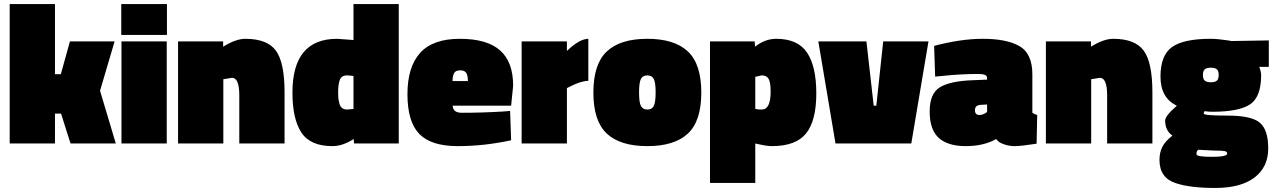

<svg xmlns="http://www.w3.org/2000/svg" viewBox="-20 -710 6307 950"><path d="M252 0H28V-690H252V-343H281L326 -505H547L475 -261L553 0H329L282 -148H252Z M581 0V-505H805V0ZM580 -537V-690H806V-537Z M1085 0H861V-505H1084V-479Q1147 -518 1194 -518Q1302 -518 1345 -459.5Q1388 -401 1388 -253V0H1164V-238Q1164 -325 1128 -325L1085 -318Z M1953 -690V0H1732L1730 -22Q1675 13 1625 13Q1515 13 1471 -54.5Q1427 -122 1427 -252Q1427 -518 1648 -518L1729 -512V-690ZM1697 -337Q1670 -337 1661.5 -315Q1653 -293 1653 -252.5Q1653 -212 1662 -190Q1671 -168 1698 -168L1729 -171V-334Q1707 -337 1697 -337Z M2220 -187Q2221 -152 2265 -152Q2365 -152 2465 -158L2504 -161L2509 -16Q2376 13 2244.5 13Q2113 13 2054.5 -47.5Q1996 -108 1996 -243.5Q1996 -379 2059 -448.5Q2122 -518 2255.5 -518Q2389 -518 2454 -461Q2519 -404 2519 -286L2509 -187ZM2295 -309Q2295 -338 2286.5 -350Q2278 -362 2257 -362Q2236 -362 2228 -350Q2220 -338 2219 -309Z M2785 0H2561V-505H2785V-458Q2848 -518 2891 -518V-310Q2857 -310 2803 -283L2785 -274Z M2982.5 -455.5Q3049 -518 3183 -518Q3317 -518 3383.5 -455.5Q3450 -393 3450 -252Q3450 -111 3383.5 -49Q3317 13 3183 13Q3049 13 2982.5 -49Q2916 -111 2916 -252Q2916 -393 2982.5 -455.5ZM3151 -186Q3160 -168 3183 -168Q3206 -168 3215 -186Q3224 -204 3224 -252.5Q3224 -301 3215 -319Q3206 -337 3183 -337Q3160 -337 3151 -319Q3142 -301 3142 -252.5Q3142 -204 3151 -186Z M3821 -518Q3927 -518 3973 -450Q4019 -382 4019 -247.5Q4019 -113 3968.5 -50Q3918 13 3799 13Q3775 13 3731 3L3717 0V195H3493V-505H3714L3716 -479Q3765 -518 3821 -518ZM3749 -168Q3793 -168 3793 -256Q3793 -303 3783 -320Q3773 -337 3749 -337L3717 -330V-171Q3730 -168 3749 -168Z M4029 -505H4267L4303 -187H4316L4350 -505H4574L4489 0H4114Z M5088 -342V-152Q5097 -145 5112 -141L5109 1Q5031 13 5002 13Q4973 13 4949 4.5Q4925 -4 4917 -13L4909 -22Q4847 13 4758.5 13Q4670 13 4625 -27.5Q4580 -68 4580 -158Q4580 -248 4631 -278.5Q4682 -309 4792 -313L4864 -316V-325Q4864 -344 4822 -344Q4731 -344 4640 -334L4607 -331L4602 -483Q4734 -518 4843 -518Q4957 -518 5020 -484Q5088 -448 5088 -342ZM4826 -141Q4845 -141 4864 -156V-193L4830 -191Q4804 -189 4804 -165Q4804 -141 4826 -141Z M5379 0H5155V-505H5378V-479Q5441 -518 5488 -518Q5596 -518 5639 -459.5Q5682 -401 5682 -253V0H5458V-238Q5458 -325 5422 -325L5379 -318Z M5797 196Q5717 170 5717 81Q5717 45 5731 17Q5745 -11 5781 -39Q5745 -64 5745 -114Q5745 -125 5759.5 -143.5Q5774 -162 5789 -174L5803 -187Q5722 -225 5722 -331Q5722 -437 5779.5 -477.5Q5837 -518 5970 -518Q6003 -518 6057 -510L6073 -507L6258 -510V-379H6211Q6220 -354 6220 -338Q6220 -230 6165 -193.5Q6110 -157 5978 -157Q5958 -157 5940 -160Q5936 -154 5936 -148Q5936 -138 6054 -138Q6172 -138 6213.5 -103Q6255 -68 6255 24.5Q6255 117 6187 168.5Q6119 220 5993 220Q5867 220 5797 196ZM5900 53Q5900 66 5976 66Q6052 66 6052 50Q6052 40 6039 37.5Q6026 35 5986 35L5909 31Q5900 36 5900 53ZM5941 -311Q5950 -303 5971 -303Q5992 -303 6001 -311Q6010 -319 6010 -339Q6010 -359 6001 -367Q5992 -375 5971 -375Q5950 -375 5941 -367Q5932 -359 5932 -339Q5932 -319 5941 -311Z"/></svg>

Font: Titillium Web
Style: Black
Weight: 900
Version: Version 1.001;PS 35.000;hotconv 1.0.70;makeotf.lib2.5.55311